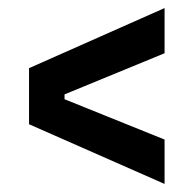

<svg xmlns="http://www.w3.org/2000/svg" viewBox="-20 -564 480 476"><path d="M388 -108 52 -256V-395L388 -544V-432L140 -330V-318L388 -218Z"/></svg>

Font: Bricolage Grotesque SemiCondensed Medium
Style: Regular
Weight: 500
Width: 4
Designer: Mathieu Triay
Foundry: Atelier Triay
Version: Version 1.001;gftools[0.9.33.dev8+g029e19f]